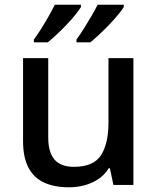

<svg xmlns="http://www.w3.org/2000/svg" viewBox="-20 -786 670 816"><path d="M547 -539V0H462L447 -71H442Q425 -43 398 -25Q371 -7 339 1.5Q307 10 273 10Q210 10 166.5 -10.5Q123 -31 100.5 -74.5Q78 -118 78 -186V-539H185V-202Q185 -139 211.5 -108Q238 -77 294 -77Q377 -77 409 -126Q441 -175 441 -266V-539ZM506 -756Q498 -743 481.5 -723Q465 -703 444 -681Q423 -659 402 -639.5Q381 -620 364 -606H305V-618Q319 -637 335.5 -663Q352 -689 368 -716.5Q384 -744 395 -766H506ZM324 -756Q316 -743 300 -723Q284 -703 263 -681Q242 -659 221 -639.5Q200 -620 183 -606H124V-618Q138 -637 154.5 -663Q171 -689 186.5 -716.5Q202 -744 213 -766H324Z"/></svg>

Font: Noto Sans Cham Medium
Style: Regular
Weight: 500
Version: Version 2.002